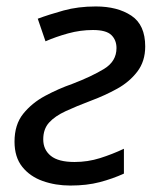

<svg xmlns="http://www.w3.org/2000/svg" viewBox="-20 -565 499 595"><path d="M198 10Q152 10 112.5 -4Q73 -18 49 -48Q25 -78 25 -126Q25 -179 52 -212.5Q79 -246 120 -268Q161 -290 204 -305Q264 -328 302.5 -351.5Q341 -375 341 -416Q341 -441 325 -456.5Q309 -472 268 -472Q229 -472 191 -461.5Q153 -451 121 -437L97 -507Q132 -520 177 -532.5Q222 -545 277 -545Q344 -545 387 -516.5Q430 -488 430 -421Q430 -375 405.5 -343Q381 -311 343 -290Q305 -269 262 -253Q217 -236 183.5 -220.5Q150 -205 132 -185Q114 -165 114 -133Q114 -101 137.5 -82Q161 -63 211 -63Q252 -63 290 -75Q328 -87 364 -104V-27Q329 -11 289 -0.5Q249 10 198 10Z"/></svg>

Font: Manna Sans
Style: Italic
Weight: 400
Italic angle: -12°
Designer: Monotype Design Team
Foundry: Monotype Imaging Inc.
Version: Version 2.001.1; ttfautohint (v1.8.2)